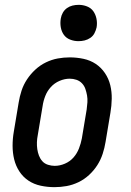

<svg xmlns="http://www.w3.org/2000/svg" viewBox="-20 -765 540 793"><path d="M205 8Q176 8 148 2Q120 -4 97.5 -19Q75 -34 60 -57Q45 -80 38.5 -107Q32 -134 32 -163Q32 -192 37 -221L57 -341Q61 -366 69 -390.5Q77 -415 91.5 -437Q106 -459 126 -477.5Q146 -496 170 -507.5Q194 -519 218.5 -523.5Q243 -528 268 -528Q297 -528 325 -522Q353 -516 375.5 -501Q398 -486 413.5 -463Q429 -440 435.5 -413Q442 -386 441.5 -357Q441 -328 436 -299L416 -179Q412 -154 404 -129.5Q396 -105 382 -83Q368 -61 348 -42.5Q328 -24 304 -12.5Q280 -1 255 3.5Q230 8 205 8ZM206 -80Q227 -80 248 -89Q269 -98 283.5 -114.5Q298 -131 306 -151.5Q314 -172 318 -193L338 -313Q340 -328 341 -342.5Q342 -357 339.5 -371Q337 -385 332.5 -398Q328 -411 318.5 -421Q309 -431 295.5 -435.5Q282 -440 268 -440Q247 -440 226 -431Q205 -422 190 -405.5Q175 -389 167 -368.5Q159 -348 156 -327L136 -207Q133 -192 132.5 -177.5Q132 -163 134 -149Q136 -135 141 -122Q146 -109 155 -99Q164 -89 178 -84.5Q192 -80 206 -80ZM304 -595Q286 -595 269.5 -601.5Q253 -608 243.5 -621.5Q234 -635 231 -652.5Q228 -670 231 -688Q233 -701 239.5 -712.5Q246 -724 256.5 -731.5Q267 -739 279.5 -742Q292 -745 305 -745Q323 -745 339.5 -738.5Q356 -732 365.5 -718.5Q375 -705 378.5 -687.5Q382 -670 379 -652Q376 -639 370 -627.5Q364 -616 353 -608.5Q342 -601 329.5 -598Q317 -595 304 -595Z"/></svg>

Font: Iosevka Curly Slab Semibold
Style: Italic
Weight: 600
Italic angle: -9°
Monospace: yes
Designer: Belleve Invis
Foundry: Belleve Invis
Version: Version 22.1.2; ttfautohint (v1.8.4)